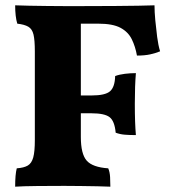

<svg xmlns="http://www.w3.org/2000/svg" viewBox="-20 -699 643 722"><path d="M37 3Q37 -43 43 -66Q70 -68 84.5 -76.5Q99 -85 105 -107Q111 -129 111 -172V-506Q111 -548 106 -569Q101 -590 86.5 -598.5Q72 -607 45 -610Q41 -623 39 -640.5Q37 -658 37 -679Q58 -678 90 -677.5Q122 -677 157.5 -676.5Q193 -676 225.5 -676Q258 -676 281 -676Q359 -676 412 -676.5Q465 -677 500 -677.5Q535 -678 561 -679Q561 -654 564 -622.5Q567 -591 571 -560Q575 -529 582 -506Q565 -499 544.5 -494.5Q524 -490 495 -490Q489 -524 475.5 -551.5Q462 -579 433 -594.5Q404 -610 350 -610H284V-340H324Q376 -340 394 -356Q412 -372 413 -413Q429 -419 450 -421.5Q471 -424 491 -424Q489 -400 488 -372Q487 -344 487 -309Q487 -271 488 -242.5Q489 -214 491 -191Q467 -191 449 -192.5Q431 -194 415 -200Q411 -244 392 -258.5Q373 -273 324 -273H284V-184Q284 -120 306 -95Q328 -70 387 -66Q393 -52 394 -33Q395 -14 395 3Q377 2 347.5 1.5Q318 1 284.5 0.5Q251 0 222 0Q173 0 120 0.5Q67 1 37 3Z"/></svg>

Font: Vollkorn ExtraBold
Style: Regular
Weight: 800
Designer: Friedrich Althausen
Foundry: Friedrich Althausen
Version: Version 5.000; ttfautohint (v1.8.3)